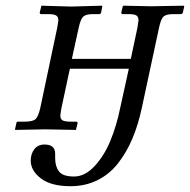

<svg xmlns="http://www.w3.org/2000/svg" viewBox="-20 -451 661 668"><path d="M397.9 -74.2 428.2 -211.9H223.1L193.8 -75.2Q189.9 -52.7 189.9 -48.8Q189.9 -36.6 197.8 -32.2Q205.6 -27.8 225.1 -27.8H245.1Q250 -27.8 250 -22L244.1 1L137.2 -1L33.2 1L32.2 -1L37.1 -22.9Q37.1 -27.8 43 -27.8H68.8Q95.2 -28.3 104.2 -37.1Q113.3 -45.9 120.1 -75.2L179.2 -355Q183.1 -377.4 183.1 -379.9Q183.1 -392.6 175.3 -397.2Q167.5 -401.9 147.9 -401.9H123Q118.2 -401.9 118.2 -407.2L124 -431.2L227.1 -428.2L335 -431.2L335.9 -429.2L332 -408.2Q330.6 -401.9 325.2 -401.9H304.2Q279.3 -401.9 269.8 -393.3Q260.3 -384.8 253.9 -355L230 -246.1H435.1L458 -354Q461.9 -376.5 461.9 -379.9Q461.9 -392.6 454.6 -397.2Q447.3 -401.9 428.2 -401.9H407.2Q401.9 -401.9 401.9 -407.2L407.2 -429.2L409.2 -431.2L505.9 -429.2L619.1 -431.2L621.1 -429.2L616.2 -407.2Q614.3 -401.9 608.9 -401.9H583Q558.1 -401.9 548.8 -393.3Q539.6 -384.8 533.2 -354L473.1 -74.2Q460.4 -15.6 440.4 31.7Q420.4 79.1 390.6 117.2Q360.8 155.3 318.8 176Q276.9 196.8 225.1 196.8Q157.7 196.8 122.3 169.7Q86.9 142.6 86.9 107.9Q86.9 84.5 99.4 68.1Q111.8 51.8 134.8 51.8Q171.9 51.8 171.9 84V99.1Q171.9 127.9 185.3 145.5Q198.7 163.1 237.8 163.1Q275.4 163.1 308.8 127.2Q342.3 91.3 363.8 39.3Q385.3 -12.7 397.9 -74.2Z"/></svg>

Font: Common Serif
Style: Bold Italic
Weight: 700
Italic angle: -12°
Designer: Philipp H. Poll, Khaled Hosny
Foundry: Stefan Peev, Context Ltd.
Version: Version 1.026